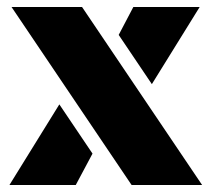

<svg xmlns="http://www.w3.org/2000/svg" viewBox="-20 -530 606 550"><path d="M13 -510H215L559 0H357ZM320 -430 362 -510H552L415 -289ZM150 -231 245 -90 197 0H7Z"/></svg>

Font: Saira Stencil
Style: Regular
Weight: 400
Designer: Hector Gatti with collaboration of the Omnibus-Type team
Foundry: Omnibus-Type
Version: Version 1.003